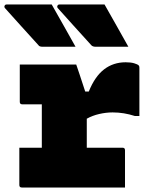

<svg xmlns="http://www.w3.org/2000/svg" viewBox="-53 -834 673 854"><path d="M177 -814Q204 -766 230.5 -719.5Q257 -673 283 -626H137Q122 -626 118 -633Q74 -682 40.5 -718.5Q7 -755 -31 -798Q-35 -803 -32.5 -808.5Q-30 -814 -24 -814ZM412 -814Q439 -766 465.5 -719.5Q492 -673 518 -626H373Q359 -626 353 -633Q309 -682 275.5 -718.5Q242 -755 204 -798Q200 -803 202.5 -808.5Q205 -814 211 -814ZM33 -177H133V-370H46Q35 -370 35 -381V-547H286Q286 -547 290.5 -534Q295 -521 301.5 -501.5Q308 -482 314.5 -462Q321 -442 326 -427H342Q369 -494 410 -525.5Q451 -557 506 -557Q529 -557 544 -552.5Q559 -548 564 -543Q567 -540 567 -533V-318H547Q498 -334 448 -334Q419 -334 388.5 -327Q358 -320 333 -306V-177H492Q503 -177 503 -166V0H44Q33 0 33 -11Z"/></svg>

Font: Recursive Mn Lnr St Blk
Style: Regular
Weight: 900
Monospace: yes
Version: Version 1.079;hotconv 1.0.112;makeotfexe 2.5.65598; ttfautoh